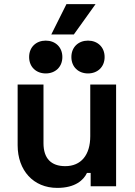

<svg xmlns="http://www.w3.org/2000/svg" viewBox="-20 -908 656 936"><path d="M259 8C348 8 388 -31 404 -65H422V0H546V-496H420V-244C420 -152 375 -98 298 -98C230 -98 192 -135 192 -210V-496H66V-200C66 -77 143 8 259 8ZM122 -630C122 -581 157 -550 203 -550C249 -550 284 -581 284 -630C284 -679 249 -710 203 -710C157 -710 122 -679 122 -630ZM230 -740H340L446 -888H304ZM328 -630C328 -581 363 -550 409 -550C455 -550 490 -581 490 -630C490 -679 455 -710 409 -710C363 -710 328 -679 328 -630Z"/></svg>

Font: Meta Space
Style: Bold
Weight: 700
Designer: Meta Pool / Florian Karsten
Foundry: Meta Pool / Florian Karsten
Version: Version 2.000;Glyphs 3.1.1 (3137)